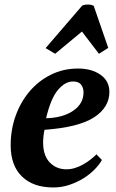

<svg xmlns="http://www.w3.org/2000/svg" viewBox="-20 -814 512 846"><path d="M301 -455Q267 -455 235.5 -418Q204 -381 183 -293Q257 -295 302.5 -326Q348 -357 348 -407Q348 -427 337.5 -441Q327 -455 301 -455ZM429 -109Q418 -89 397 -67.5Q376 -46 348 -28.5Q320 -11 286 0.5Q252 12 215 12Q126 12 76.5 -36.5Q27 -85 27 -174Q27 -243 49 -304Q71 -365 110.5 -411.5Q150 -458 204.5 -485Q259 -512 324 -512Q384 -512 423 -484.5Q462 -457 462 -409Q462 -341 394.5 -297Q327 -253 176 -242Q173 -228 171.5 -213.5Q170 -199 170 -186Q170 -129 199 -98.5Q228 -68 273 -68Q292 -68 311 -74Q330 -80 347.5 -90Q365 -100 379.5 -111.5Q394 -123 405 -134ZM223 -577 181 -602 341 -788Q344 -791 351.5 -792.5Q359 -794 367 -794Q384 -794 393 -788L457 -603L416 -577L341 -675Z"/></svg>

Font: PTSerif
Style: Bold Italic
Weight: 700
Italic angle: -12°
Designer: A.Korolkova, O.Umpeleva, V.Yefimov
Foundry: ParaType Ltd
Version: Version 1.000W OFL; ttfautohint (v1.2) -l 8 -r 50 -G 200 -x 